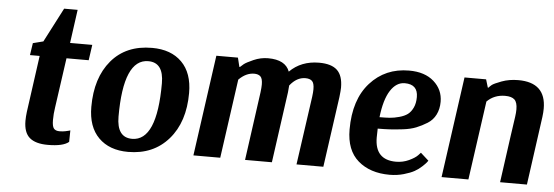

<svg xmlns="http://www.w3.org/2000/svg" viewBox="-46 -802 2734 948"><g transform="rotate(5 1321.0 -327.5)"><path d="M380 -423H270L235 -176Q230 -144 230 -113Q230 -83 238.5 -72Q247 -61 267 -61Q281 -61 294.5 -63.5Q308 -66 314 -68L320 -70L319 -13Q291 11 215 11Q154 11 124.5 -14.5Q95 -40 95 -98Q95 -118 98 -142L137 -423H89L98 -483L149 -496L237 -666H304L281 -500H391Z M888 -305Q888 -161 813 -75Q738 11 613 11Q520 11 466.5 -42.5Q413 -96 413 -195Q413 -339 485.5 -425Q558 -511 687 -511Q781 -511 834.5 -457.5Q888 -404 888 -305ZM674 -444Q551 -444 551 -159Q551 -55 627 -55Q750 -55 750 -341Q750 -444 674 -444Z M1006 -500H1113L1124 -455H1127Q1133 -461 1144 -470Q1155 -479 1190 -494.5Q1225 -510 1262 -510Q1348 -510 1369 -453Q1426 -510 1515 -510Q1576 -510 1604.5 -483Q1633 -456 1633 -397Q1633 -383 1629 -349L1580 0H1447L1495 -339Q1498 -362 1498 -377Q1498 -407 1487 -417.5Q1476 -428 1454 -428Q1411 -428 1377 -385L1374 -351L1325 0H1192L1239 -339Q1242 -363 1242 -378Q1242 -407 1231.5 -417.5Q1221 -428 1200 -428Q1160 -428 1124 -392L1069 0H936Z M2094 -75Q2092 -72 2087.5 -66Q2083 -60 2067 -45Q2051 -30 2031.5 -19Q2012 -8 1979 1.5Q1946 11 1909 11Q1812 11 1752.5 -40.5Q1693 -92 1693 -195Q1693 -343 1768 -426.5Q1843 -510 1961 -510Q2039 -510 2084 -470Q2129 -430 2129 -370Q2129 -334 2115 -306Q2101 -278 2074.5 -261.5Q2048 -245 2020.5 -234Q1993 -223 1955 -218.5Q1917 -214 1890.5 -212.5Q1864 -211 1831 -211Q1830 -197 1830 -167Q1830 -56 1935 -56Q1969 -56 1999 -70Q2029 -84 2042 -98L2054 -111ZM1945 -446Q1903 -446 1874 -401Q1845 -356 1835 -268Q1865 -268 1886 -269.5Q1907 -271 1932.5 -278Q1958 -285 1973.5 -296.5Q1989 -308 1999.5 -330Q2010 -352 2010 -383Q2010 -446 1945 -446Z M2236 -500H2343L2355 -460H2358Q2363 -466 2372.5 -474Q2382 -482 2419.5 -496Q2457 -510 2502 -510Q2639 -510 2639 -381Q2639 -362 2636 -339L2589 0H2456Q2497 -298 2502 -328Q2505 -349 2505 -365Q2505 -400 2490.5 -413.5Q2476 -427 2444 -427Q2390 -427 2354 -391L2299 0H2166Z"/></g></svg>

Font: Arsenal
Style: Bold Italic
Weight: 700
Italic angle: -9.10001°
Designer: Andrij Shevchenko
Foundry: Stairsfor
Version: Version 2.001;PS 002.001;hotconv 1.0.88;makeotf.lib2.5.64775